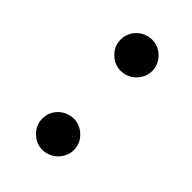

<svg xmlns="http://www.w3.org/2000/svg" viewBox="-4 -1021 397 397"><g transform="rotate(-45 194.0 -822.5)"><path d="M267.1 -822.8C267.1 -820.3 267.6 -817.4 268.1 -813.5C270.5 -802.7 275.9 -793.9 284.2 -787.1C292.5 -780.3 302.2 -776.4 313 -776.4C325.2 -776.4 335.9 -780.8 345.2 -790C354.5 -799.3 358.9 -810.1 358.9 -822.8C358.9 -826.7 358.4 -829.6 357.9 -832C355.5 -842.3 350.1 -851.6 341.8 -858.4C333.5 -865.2 323.7 -868.7 313 -868.7C300.8 -868.7 290 -864.3 280.8 -855C271.5 -845.7 267.1 -835 267.1 -822.8ZM37.1 -821.8C37.1 -817.4 37.6 -814.5 38.1 -812.5C40.5 -801.8 45.9 -793 54.2 -786.1C62.5 -779.3 72.3 -775.4 83 -775.4C95.2 -775.4 106 -779.8 115.2 -789.1C124.5 -798.3 128.9 -809.1 128.9 -821.8C128.9 -825.7 128.4 -828.6 127.9 -831.1C125.5 -841.3 120.1 -850.6 111.8 -857.4C103.5 -864.3 93.8 -867.7 83 -867.7C70.8 -867.7 60.1 -863.3 50.8 -854C41.5 -844.7 37.1 -834 37.1 -821.8Z"/></g></svg>

Font: Tuffy
Style: Regular
Weight: 500
Designer: Thatcher Ulrich, Karoly Barta and Michael Everson
Version: Version 001.270